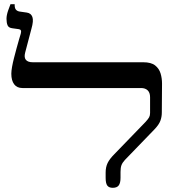

<svg xmlns="http://www.w3.org/2000/svg" viewBox="-20 -889 846 916"><path d="M518 7Q500 7 492 -3.5Q484 -14 484 -41V-66Q484 -92 493.5 -111.5Q503 -131 526 -154L674 -307Q687 -321 691.5 -329.5Q696 -338 696 -350V-425Q696 -447 684.5 -458Q673 -469 653 -469H87Q61 -469 47.5 -487Q34 -505 34 -537Q34 -550 37.5 -570Q41 -590 47 -613Q53 -636 59 -658.5Q65 -681 70.5 -699.5Q76 -718 79 -728Q82 -739 79.5 -744Q77 -749 69 -750L40 -754Q21 -756 16 -768.5Q11 -781 11 -799Q11 -816 18.5 -838Q26 -860 30 -869H50V-865Q50 -850 56 -843Q62 -836 73 -834L108 -829Q128 -826 134.5 -808Q141 -790 130 -752L100 -638Q94 -615 103.5 -603.5Q113 -592 136 -592H663Q701 -592 720 -577Q739 -562 746 -539Q753 -516 753 -490L752 -352Q752 -331 745 -312.5Q738 -294 718 -273L576 -126Q564 -113 559.5 -101Q555 -89 555 -69V-41Q555 -16 546.5 -4.5Q538 7 518 7Z"/></svg>

Font: Noto Serif Hebrew Medium
Style: Regular
Weight: 500
Version: Version 2.003